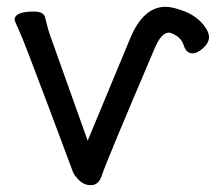

<svg xmlns="http://www.w3.org/2000/svg" viewBox="-20 -521 635 565"><path d="M207 3Q198 -6 194.5 -15.5Q191 -25 120 -214.5Q49 -404 36 -431.5Q23 -459 23 -463Q23 -487 80 -487Q109 -487 113 -469Q123 -427 131 -407L238 -107L361 -403Q400 -501 467 -501Q488 -501 522 -488Q556 -475 578 -449Q595 -428 595 -412Q595 -392 571 -374Q558 -364 547 -364Q528 -364 520.5 -388Q513 -412 485 -423Q481 -425 477 -425Q454 -425 434 -376Q291 -41 279 -3Q270 24 247 24Q224 24 207 3Z"/></svg>

Font: LXGW WenKai Medium
Style: Regular
Weight: 500
Designer: LXGW / Fontworks Inc.
Foundry: LXGW / Fontworks Inc.
Version: Version 1.501; October 10, 2024